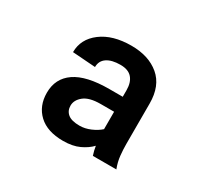

<svg xmlns="http://www.w3.org/2000/svg" viewBox="-91 -845 668 631"><g transform="rotate(30 243.5 -530.0)"><path d="M308.6 -378.2Q293 -361.5 267.9 -349.8Q242.9 -338.1 206.7 -338.1Q147 -338.1 114.5 -368.4Q82 -398.8 82 -448.9Q82 -503.2 124.6 -532.5Q167.3 -561.8 253.9 -561.8H304.7V-586.6Q304.7 -616.1 290.5 -632.6Q276.3 -649.1 246.1 -649.1Q213.4 -649.1 195.1 -636.7Q176.8 -624.3 176.8 -600.9L89.8 -607.2Q89.8 -657 132.6 -689.3Q175.4 -721.6 246.1 -721.6Q311.8 -721.6 352.1 -687.7Q392.4 -653.8 392.4 -586.6V-433.2Q392.4 -412.6 394.7 -390.1Q397 -367.5 405.9 -344.5H316.8Q311.4 -360.4 308.6 -378.2ZM304.7 -505H253.9Q210.9 -505 190.7 -488.6Q170.5 -472.3 170.5 -451Q170.5 -431.5 184.5 -419.9Q198.5 -408.4 229 -408.4Q249.3 -408.4 270.2 -417.4Q291.2 -426.5 304.7 -438.9Z"/></g></svg>

Font: Inter UI
Style: Bold
Weight: 700
Designer: Rasmus Andersson
Foundry: rsms
Version: 3.2;8d6f07862